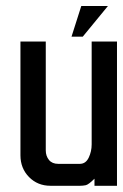

<svg xmlns="http://www.w3.org/2000/svg" viewBox="-20 -613 407 633"><path d="M335.9 -593.3 252.9 -492.2H215.8L248 -593.3ZM365.7 -0.5H291.5V-23.9Q272 -4.4 262.7 -2.4Q253.4 -0.5 244.1 -0.5H146.5Q104 -0.5 75.7 -29.3Q47.4 -58.1 47.4 -101.1V-476.1H130.9V-117.2Q130.9 -98.6 141.4 -85.7Q151.9 -72.8 171.9 -72.8H243.2Q262.7 -72.8 272.5 -93.3Q282.2 -113.8 282.2 -136.7V-476.1H365.7Z"/></svg>

Font: Uroob
Style: Regular
Weight: 400
Designer: Hussain K H
Foundry: Swanthanthra Malayalam Computing(http://smc.org.in)
Version: Version 2.0.0+20200101